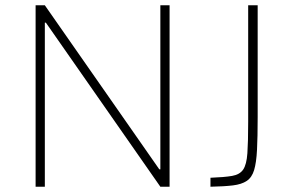

<svg xmlns="http://www.w3.org/2000/svg" viewBox="-20 -708 1102 728"><path d="M115 0V-688H150L584 -66H588V-688H623V0H588L154 -622H150V0ZM778 0V-34Q831 -36 860 -41Q889 -46 902 -65Q915 -84 918 -127Q921 -170 921 -246V-688H957V-264Q957 -189 954.5 -140Q952 -91 943.5 -63Q935 -35 915.5 -22Q896 -9 863 -5Q830 -1 778 0Z"/></svg>

Font: Saira Thin
Style: Regular
Weight: 100
Designer: Hector Gatti with collaboration of the Omnibus-Type team
Foundry: Omnibus-Type
Version: Version 1.101